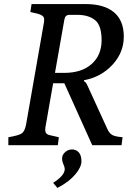

<svg xmlns="http://www.w3.org/2000/svg" viewBox="-20 -713 652 943"><path d="M577 0H433L296 -304H241L205 -99Q202 -84 202 -76Q202 -55 221 -50L269 -39L264 0H21V-39Q75 -48 88.5 -59Q102 -70 108 -101L194 -592Q197 -606 197 -618.5Q197 -631 183.5 -638.5Q170 -646 129 -654L135 -693H401Q492 -693 540 -652.5Q588 -612 588 -533.5Q588 -455 532.5 -395Q477 -335 393 -319L392 -314Q402 -311 410 -292L507 -80Q517 -58 531.5 -50Q546 -42 582 -39ZM250 -355H295Q381 -355 430 -398.5Q479 -442 479 -515.5Q479 -589 446.5 -614.5Q414 -640 361 -640H320Q300 -640 296 -616ZM262 210 241 185Q298 149 298 117Q298 108 291.5 94Q285 80 285 64Q285 48 299.5 34.5Q314 21 334 21Q354 21 367 35.5Q380 50 380 79Q380 108 349 144.5Q318 181 262 210Z"/></svg>

Font: Poly
Style: Italic
Weight: 400
Italic angle: -10°
Designer: Nicolas Silva
Foundry: Jose Nicolas Silva Schwarzenberg
Version: Version 1.003